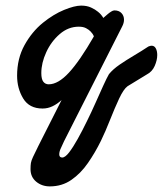

<svg xmlns="http://www.w3.org/2000/svg" viewBox="-20 -375 581 685"><path d="M157.7 290Q129.4 290 109.1 273.2Q88.9 256.3 88.9 228.5Q88.9 214.8 90.3 206.3Q91.8 197.8 97.7 185.1Q103.5 172.4 116.7 146L199.7 -18.1Q184.1 -3.9 167.2 4.2Q150.4 12.2 131.8 12.2Q84.5 12.2 62.7 -23.7Q41 -59.6 41 -105Q41 -166 67.4 -213.9Q93.8 -261.7 132.8 -293.5Q170.9 -324.2 208.5 -339.6Q246.1 -355 269.5 -355Q290 -355 304.9 -348.1Q319.8 -341.3 329.6 -333Q341.3 -323.7 348.6 -311L363.8 -324.2Q370.1 -329.6 376.7 -333.7Q383.3 -337.9 388.2 -337.9Q404.3 -337.9 413.3 -328.4Q422.4 -318.8 422.4 -304.7Q422.4 -293 416 -280.8L208.5 128.9L197.8 152.3Q191.4 165 191.4 175.8Q191.4 187 202.1 187Q212.4 187 226.6 168.7Q240.7 150.4 257.3 120.6Q273.9 90.8 290.5 56.6Q305.7 25.9 320.6 -7.6Q335.4 -41 348.1 -68.8Q360.8 -96.7 368.7 -110.4Q382.8 -127.9 407 -144.5Q431.2 -161.1 458.5 -177.2Q485.8 -193.4 509.3 -209Q516.1 -211.9 521 -211.9Q530.8 -211.9 535.9 -202.4Q541 -192.9 541 -178.7Q541 -160.6 532 -139.9Q522.9 -119.1 503.9 -109.4L435.1 -67.4Q420.9 -57.1 405 -23.2Q389.2 10.7 372.8 52.2Q356.4 93.8 340.3 127Q319.8 168.9 293.9 206.3Q268.1 243.7 234.6 266.8Q201.2 290 157.7 290ZM153.8 -74.2Q187.5 -74.2 226.1 -116Q264.6 -157.7 314.9 -245.1Q312 -253.4 303.7 -262.2Q297.4 -269 287.1 -274.4Q276.9 -279.8 261.2 -279.8Q223.6 -279.8 193.1 -253.4Q162.6 -227.1 145 -188.7Q127.4 -150.4 127.4 -114.3Q127.4 -92.8 134.5 -83.5Q141.6 -74.2 153.8 -74.2Z"/></svg>

Font: Damion
Style: Regular
Weight: 400
Designer: Vernon Adams
Foundry: Vernon Adams
Version: Version 1.100; ttfautohint (v1.8.4.7-5d5b)